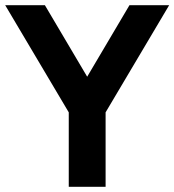

<svg xmlns="http://www.w3.org/2000/svg" viewBox="-20 -720 672 740"><path d="M344 -377H288L479 -700H632L387 -287V0H245V-287L0 -700H153Z"/></svg>

Font: SUSE Thin
Style: Bold
Weight: 700
Version: Version 1.000